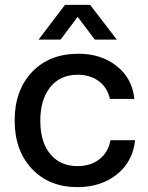

<svg xmlns="http://www.w3.org/2000/svg" viewBox="-20 -757 607 786"><path d="M297 9Q181 9 110.5 -66Q40 -141 40 -264Q40 -387 111 -462Q182 -537 301 -537Q395 -537 458.5 -486Q522 -435 530 -352H430Q419 -400 383.5 -425.5Q348 -451 298 -451Q226 -451 185.5 -400Q145 -349 145 -263Q145 -175 186 -126Q227 -77 297 -77Q352 -77 388 -106Q424 -135 432 -183H533Q524 -96 459 -43.5Q394 9 297 9ZM138 -595 246 -737H349L458 -595H368L298 -688L228 -595Z"/></svg>

Font: Mona Sans Medium
Style: Regular
Weight: 500
Designer: Deni Anggara
Foundry: GitHub
Version: Version 2.000;Glyphs 3.2.3 (3260)